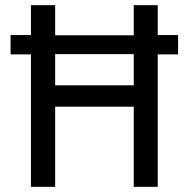

<svg xmlns="http://www.w3.org/2000/svg" viewBox="-20 -725 733 745"><path d="M100 0V-514H21V-589H100V-705H194V-588H499V-705H592V-589H671V-514H592V0H499V-311H194V0ZM194 -394H499V-515H194Z"/></svg>

Font: Nunito Sans 7pt Condensed Medium
Style: Regular
Weight: 500
Width: 3
Designer: Vernon Adams
Foundry: Vernon Adams
Version: Version 3.101;gftools[0.9.27]